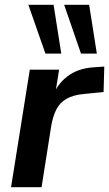

<svg xmlns="http://www.w3.org/2000/svg" viewBox="-20 -779 454 799"><path d="M26 0 104 -489H226L207 -371H197Q215 -426 259.5 -460.5Q304 -495 371 -499L414 -502L411 -396L330 -388Q285 -384 257 -368Q229 -352 214.5 -323.5Q200 -295 193 -254L153 0ZM317 -556 247 -759H351L383 -556ZM169 -556 98 -759H203L235 -556Z"/></svg>

Font: Nunito Sans 12pt
Style: Bold Italic
Weight: 700
Italic angle: -9°
Designer: Vernon Adams
Foundry: Vernon Adams
Version: Version 3.101;gftools[0.9.27]